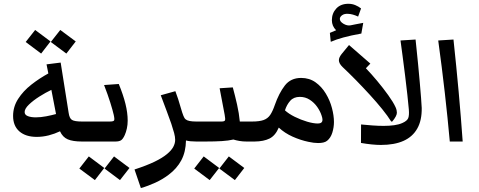

<svg xmlns="http://www.w3.org/2000/svg" viewBox="-20 -729 2465 989"><path d="M321.8 -453.1 241.7 -512.7 290.5 -574.7 370.1 -515.6ZM191.9 -453.1 112.3 -512.7 161.1 -574.7 240.2 -515.6ZM106.9 -151.9Q106.9 -137.2 123.3 -130.9Q139.6 -124.5 164.1 -124.5Q189.9 -124.5 217.8 -129.9Q245.6 -135.3 268.6 -141.6L244.6 -266.1Q214.8 -252 182.9 -231.7Q150.9 -211.4 128.9 -190.2Q106.9 -168.9 106.9 -151.9ZM169.4 -23.9Q112.3 -23.9 79.8 -52.2Q47.4 -80.6 47.4 -131.8Q47.4 -179.2 73.5 -219.7Q99.6 -260.3 141.4 -293Q183.1 -325.7 229 -350.6L219.7 -397.5L292.5 -406.7L333.5 -148.4Q337.4 -119.6 350.8 -111.3Q364.3 -103 401.9 -103Q419.4 -103 426.8 -91.3Q434.1 -79.6 434.1 -50.3Q434.1 0 401.9 0Q355.5 0 329.1 -11.2Q302.7 -22.5 289.1 -52.7Q261.7 -39.6 231 -31.7Q200.2 -23.9 169.4 -23.9Z M598.1 198.7 518.6 139.2 567.4 76.7 647 136.2ZM468.8 198.7 388.7 139.2 437.5 76.7 517.1 136.2ZM401.9 0Q369.6 0 369.6 -50.3Q369.6 -79.6 377 -91.3Q384.3 -103 401.9 -103H545.4Q563.5 -103 567.4 -108.2Q571.3 -113.3 565.9 -137.2Q561 -159.2 548.3 -200Q535.6 -240.7 516.1 -291L591.8 -296.4Q614.7 -240.7 626.2 -194.3Q637.7 -147.9 637.7 -107.4Q637.7 -86.4 633.5 -67.4Q629.4 -48.3 622.6 -33.2Q613.3 -12.7 603.3 -6.3Q593.3 0 574.2 0Z M937 -113.8Q949.7 -103 990.7 -103Q1008.3 -103 1015.6 -91.3Q1022.9 -79.6 1022.9 -50.3Q1022.9 0 990.7 0Q958 0 938 -5.4Q937 53.2 914.1 96.4Q891.1 139.6 847.7 171.9Q817.4 194.8 780.3 211.9Q743.2 229 705.6 239.7L672.9 144Q735.8 123.5 776.1 104Q816.4 84.5 840.3 64.5Q862.3 46.4 872.3 28.1Q882.3 9.8 882.3 -8.8Q882.3 -23.4 877 -43.7Q871.6 -64 862.3 -91.8Q853.5 -116.2 838.9 -156.2Q824.2 -196.3 808.1 -238.3L883.3 -259.3Q890.1 -241.7 897.5 -219.2Q904.8 -196.8 910.2 -177.2Q916 -158.2 918.5 -149.7Q920.9 -141.1 924.8 -132.3Q929.7 -119.1 937 -113.8Z M1189.9 198.7 1109.9 139.2 1158.7 76.7 1238.3 136.2ZM1060.1 198.7 980.5 139.2 1029.3 76.7 1108.9 136.2ZM990.7 0Q958.5 0 958.5 -50.3Q958.5 -79.6 965.8 -91.3Q973.1 -103 990.7 -103H1120.6Q1136.2 -103 1138.9 -109.1Q1141.6 -115.2 1137.2 -138.2L1111.3 -274.4L1179.2 -278.8Q1190.9 -235.8 1201.2 -190.4Q1211.4 -145 1215.3 -103H1261.7Q1279.3 -103 1286.4 -91.3Q1293.5 -79.6 1293.5 -50.3Q1293.5 0 1261.7 0H1249.5Q1231 0 1213.6 -2.9Q1196.3 -5.9 1182.1 -10.3Q1157.7 -4.4 1122.6 -2.2Q1087.4 0 1039.1 0Z M1261.7 0Q1229.5 0 1229.5 -50.3Q1229.5 -79.6 1236.8 -91.3Q1244.1 -103 1261.7 -103H1278.3Q1315.9 -103 1337.4 -110.6Q1358.9 -118.2 1371.6 -136.7Q1384.3 -155.3 1395.5 -188Q1417 -249.5 1447.3 -288.6Q1477.5 -327.6 1531.2 -327.6Q1573.7 -327.6 1605.5 -304.9Q1637.2 -282.2 1658.4 -246.8Q1679.7 -211.4 1689.9 -172.4Q1700.2 -133.3 1700.2 -100.6Q1700.2 -73.2 1691.9 -46.1Q1683.6 -19 1665 -3.9Q1657.2 2.4 1645.3 5.1Q1633.3 7.8 1618.7 7.8Q1596.7 7.8 1568.4 1.5Q1528.3 -6.8 1487.3 -25.1Q1446.3 -43.5 1416 -71.8Q1398.4 -30.3 1368.4 -15.4Q1338.4 -0.5 1292 0ZM1524.4 -230Q1492.7 -230 1474.9 -209.7Q1457 -189.5 1447.8 -160.6Q1467.3 -142.6 1498.5 -127.2Q1529.8 -111.8 1562 -102.3Q1594.2 -92.8 1617.2 -92.8Q1641.1 -92.8 1641.1 -112.3Q1641.1 -120.6 1636.7 -133.3Q1629.4 -156.2 1613.8 -178.5Q1598.1 -200.7 1575.4 -215.3Q1552.7 -230 1524.4 -230Z M1941.9 17.6Q1898.9 17.6 1839.4 7.3L1839.8 -87.9Q1869.1 -85 1898.9 -82.8Q1928.7 -80.6 1956.1 -80.6Q1985.4 -80.6 2010.3 -84Q2035.2 -87.4 2053.2 -95.7Q2077.1 -106.4 2082.8 -120.6Q2088.4 -134.8 2085.9 -165.5Q2083.5 -193.4 2078.4 -240Q2073.2 -286.6 2066.7 -339.6Q2060.1 -392.6 2053.7 -440.9Q2047.4 -489.3 2043 -520.5L2120.6 -525.4Q2122.1 -510.7 2125.7 -476.1Q2129.4 -441.4 2133.8 -396.5Q2138.2 -351.6 2142.1 -306.4Q2146 -261.2 2148.9 -225.3Q2151.9 -189.5 2152.3 -172.9Q2153.3 -108.9 2129.4 -66.9Q2082 17.6 1941.9 17.6ZM2000.5 -103H1995.1Q1977.5 -131.3 1948.7 -167Q1919.9 -202.6 1885 -240.7Q1850.1 -278.8 1814 -315.7Q1777.8 -352.5 1745.1 -383.3Q1725.6 -401.9 1725.6 -418.9Q1725.6 -432.6 1739.3 -450.2L1777.8 -497.1L1887.7 -401.4L1864.7 -377.4Q1891.6 -349.6 1922.6 -312.5Q1953.6 -275.4 1979.7 -239Q2005.9 -202.6 2017.6 -176.8Q2021.5 -168 2022.9 -161.1Q2024.4 -154.3 2024.4 -148.4Q2024.4 -131.8 2000.5 -103ZM1685.5 -514.2 1683.6 -514.6 1679.2 -559.6 1711.4 -573.2Q1689.5 -594.7 1689.5 -625Q1689.5 -660.6 1712.2 -685.1Q1734.9 -709.5 1774.4 -709.5Q1793.9 -709.5 1810.3 -702.6Q1826.7 -695.8 1839.8 -685.5L1824.7 -643.6Q1796.4 -656.7 1774.4 -657.7Q1753.9 -659.2 1742.2 -650.6Q1730.5 -642.1 1730.5 -631.3Q1730.5 -617.7 1749.5 -606.4Q1768.6 -595.2 1786.1 -598.6Q1793.5 -600.1 1810.1 -603.5Q1826.7 -606.9 1851.1 -611.3L1841.3 -556.2Q1786.6 -546.4 1748.5 -535.9Q1710.4 -525.4 1685.5 -514.2Z M2296.9 0Q2286.1 -120.1 2271.2 -251.2Q2256.3 -382.3 2237.3 -520.5L2315.9 -525.4Q2331.1 -383.3 2342.8 -253.9Q2354.5 -124.5 2363.3 0Z"/></svg>

Font: Markazi Text SemiBold
Style: Regular
Weight: 600
Designer: Borna Izadpanah (Arabic designer), Fiona Ross (Arabic design director) and Florian Runge (Latin designer)
Foundry: Borna Izadpanah and Florian Runge
Version: Version 1.001; ttfautohint (v1.8.3)